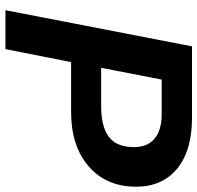

<svg xmlns="http://www.w3.org/2000/svg" viewBox="-30 -698 728 708"><g transform="rotate(90 334.0 -344.0)"><path d="M415 -688Q535.2 -688 601.8 -633.3Q668.5 -578.6 668.5 -481.9Q668.5 -372.1 593.5 -307.1Q518.6 -242.2 393.1 -242.2H209L161.1 0H17.6L150.9 -688ZM230 -353H371.1Q446.8 -353 484.6 -381.3Q522.5 -409.7 522.5 -474.1Q522.5 -523.9 491.2 -550Q460 -576.2 401.4 -576.2H273.4Z"/></g></svg>

Font: Liberation Sans
Style: Bold Italic
Weight: 700
Italic angle: -12°
Designer: Steve Matteson
Foundry: Ascender Corporation
Version: Version 2.1.5